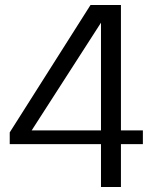

<svg xmlns="http://www.w3.org/2000/svg" viewBox="-20 -750 650 770"><path d="M465 -227H553V-172H465V0H385V-172H19V-219L343 -730H465ZM385 -227V-659L107 -227Z"/></svg>

Font: Fauna One
Style: Regular
Weight: 400
Version: Version 1.001